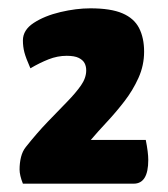

<svg xmlns="http://www.w3.org/2000/svg" viewBox="-20 -730 403 461"><path d="M35 -289Q31 -299 29 -307.5Q27 -316 27 -323Q27 -339 30.5 -353Q34 -367 42 -377Q69 -411 94.5 -437.5Q120 -464 141 -485.5Q162 -507 174.5 -525Q187 -543 187 -561Q187 -571 183 -578.5Q179 -586 169 -591Q159 -596 140 -596Q118 -596 96.5 -587.5Q75 -579 53 -566Q42 -591 38.5 -604.5Q35 -618 35 -633Q35 -658 61 -675Q87 -692 125 -701Q163 -710 197 -710Q246 -710 274 -698Q302 -686 314 -662.5Q326 -639 326 -606Q326 -573 312.5 -543Q299 -513 278.5 -486.5Q258 -460 236.5 -437Q215 -414 198 -394H330Q336 -364 336 -346Q336 -289 301 -289Z"/></svg>

Font: Yanone Kaffeesatz
Style: Bold
Weight: 700
Designer: Yanone (Cyrillic: Daniel Pouzeot, Huerta Tipografica, and Cyreal)
Foundry: Yanone
Version: Version 2.003